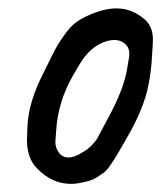

<svg xmlns="http://www.w3.org/2000/svg" viewBox="-20 -456 394 469"><path d="M70.3 -44.9Q45.9 -69.3 45.9 -114.3Q45.9 -119.1 46.4 -128.9Q46.9 -138.7 46.9 -144.5Q48.8 -205.1 85.9 -277.3Q90.8 -287.1 103.5 -313Q116.2 -338.9 122.1 -348.1Q127.9 -357.4 140.1 -374.5Q152.3 -391.6 166.5 -401.9Q180.7 -412.1 199.2 -419.9Q235.4 -435.5 264.6 -435.5Q302.7 -435.5 334 -408.2Q353.5 -390.6 353.5 -359.4Q353.5 -349.6 351.6 -324.2Q348.6 -259.8 333.5 -213.4Q318.4 -167 283.2 -107.4Q280.3 -102.5 271.5 -87.4Q262.7 -72.3 259.3 -66.9Q255.9 -61.5 248 -50.3Q240.2 -39.1 233.4 -34.2Q226.6 -29.3 216.8 -22.9Q207 -16.6 195.3 -13.7Q169.9 -6.8 154.3 -6.8Q106.4 -6.8 70.3 -44.9ZM115.2 -109.4Q115.2 -94.7 124 -83Q132.8 -71.3 147.5 -71.3Q162.1 -71.3 181.6 -84Q194.3 -90.8 204.1 -101.1Q213.9 -111.3 217.8 -118.2Q221.7 -125 230.5 -142.1Q239.3 -159.2 243.2 -166Q285.2 -242.2 292 -296.9Q295.9 -316.4 295.9 -325.2Q295.9 -339.8 285.2 -349.1Q274.4 -358.4 259.8 -358.4Q249 -358.4 234.4 -353.5Q198.2 -339.8 173.8 -297.9Q171.9 -294.9 158.2 -271.5Q121.1 -206.1 117.2 -136.7Q117.2 -131.8 116.2 -122.6Q115.2 -113.3 115.2 -109.4Z"/></svg>

Font: Essays1743
Style: Italic
Weight: 500
Italic angle: -10°
Designer: Based on the typeface in a 1743 English translation of the essays of Montaigne.  PostScript/TrueType font designed by Jo
Version: Version 002.100